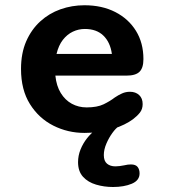

<svg xmlns="http://www.w3.org/2000/svg" viewBox="-20 -508 659 749"><path d="M309.5 10.5Q244.5 10.5 188 -18Q131.5 -46.5 96.8 -102Q62 -157.5 62 -239Q62 -300.5 82.2 -346.8Q102.5 -393 137 -424.5Q171.5 -456 216 -471.8Q260.5 -487.5 309.5 -487.5Q378 -487.5 429.8 -461Q481.5 -434.5 510.5 -387.5Q539.5 -340.5 539.5 -277.5Q539.5 -243 524.2 -228Q509 -213 473 -213H196Q200 -173 217 -145.2Q234 -117.5 260.2 -103.2Q286.5 -89 318 -89Q359 -89 384.2 -101.2Q409.5 -113.5 427.5 -127.5Q441.5 -137 456 -143.5Q470.5 -150 487 -150Q509 -150 522.8 -137.2Q536.5 -124.5 536.5 -102Q536.5 -82.5 526 -69Q515.5 -55.5 499 -43Q469.5 -21 421.8 -5.2Q374 10.5 309.5 10.5ZM200.5 -297.5H416.5Q410 -343.5 383.2 -369.2Q356.5 -395 311 -395Q286.5 -395 264.2 -384.5Q242 -374 225.2 -352.5Q208.5 -331 200.5 -297.5ZM421 221.5Q386 221.5 354.8 212.2Q323.5 203 304 181.8Q284.5 160.5 284.5 124.5Q284.5 99 294.2 75Q304 51 319.2 31.8Q334.5 12.5 351 0.2Q367.5 -12 382 -14.5H442.5Q432 -8 418.5 10.5Q405 29 395 52.2Q385 75.5 385 97Q385 120 397.5 130.5Q410 141 430.5 141Q437 141 447.2 139.8Q457.5 138.5 464 137Q472 135 478.8 134.2Q485.5 133.5 491 133.5Q509 133.5 516.8 143.2Q524.5 153 524.5 168.5Q524.5 196 494 208.8Q463.5 221.5 421 221.5Z"/></svg>

Font: Sono Monospace SemiBold
Style: Regular
Weight: 600
Designer: Tyler Finck
Foundry: Tyler Finck
Version: Version 2.112